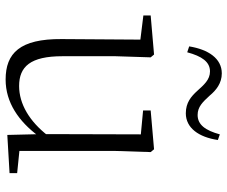

<svg xmlns="http://www.w3.org/2000/svg" viewBox="-83 -712 809 683"><g transform="rotate(90 321.5 -370.5)"><path d="M263 14C345 14 412 -33 464 -103H482L463 -137C412 -71 350 -34 286 -34C217 -34 180 -74 180 -188V-377L184 -502L174 -514L35 -502V-476L140 -463L121 -478L119 -185C118 -37 169 14 263 14ZM460 8 596 0V-27L517 -35V-377L521 -502L511 -514L373 -502V-475L458 -467L457 -117V-116ZM145 -639 166 -632C180 -684 200 -713 234 -713C264 -713 282 -691 303 -668C323 -646 345 -627 383 -627C435 -627 468 -673 478 -741L458 -748C444 -697 424 -669 389 -669C360 -669 343 -687 320 -712C301 -735 276 -755 241 -755C188 -755 156 -707 145 -639Z"/></g></svg>

Font: Source Han Serif CN VF
Style: Regular
Weight: 250
Designer: Ryoko NISHIZUKA 西塚涼子 (kana & ideographs); Frank Grießhammer (Latin, Greek & Cyrillic); Wenlong ZHANG 张文龙 (bopomofo); San
Foundry: Adobe
Version: Version 2.002;hotconv 1.1.0;makeotfexe 2.6.0